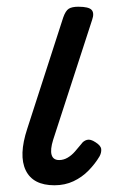

<svg xmlns="http://www.w3.org/2000/svg" viewBox="-20 -535 340 571"><path d="M142 16Q78 16 56.5 -28.5Q35 -73 61 -152L168 -483Q175 -503 184.5 -509Q194 -515 213 -515Q244 -515 252.5 -505.5Q261 -496 254 -476L138 -119Q129 -90 133.5 -74.5Q138 -59 156 -59Q169 -59 181 -66Q193 -73 203 -84.5Q213 -96 222 -107Q228 -116 238.5 -119Q249 -122 264 -112Q280 -102 281 -91.5Q282 -81 276 -70Q263 -48 243.5 -28Q224 -8 198.5 4Q173 16 142 16Z"/></svg>

Font: Playwrite HR
Style: Regular
Weight: 400
Designer: Veronika Burian, José Scaglione
Foundry: TypeTogether
Version: Version 1.002